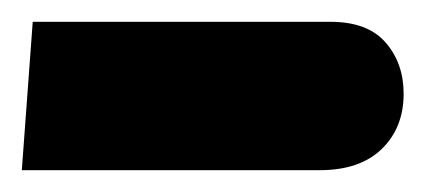

<svg xmlns="http://www.w3.org/2000/svg" viewBox="-20 -151 390 176"><path d="M0 5 10 -131H283Q317 -131 333.5 -112Q350 -93 350 -65Q350 -34 330 -14.5Q310 5 273 5Z"/></svg>

Font: Noto Sans Arabic SemCond
Style: Bold
Weight: 700
Width: 4
Designer: Monotype Design Team, Nadine Chahine, Nizar Qandah and Khaled Hosny
Foundry: Monotype Imaging Inc.
Version: Version 2.012; ttfautohint (v1.8.4.7-5d5b)